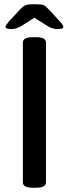

<svg xmlns="http://www.w3.org/2000/svg" viewBox="-20 -876 323 898"><path d="M87 -23V-677Q87 -702 133 -702H149Q195 -702 195 -677V-23Q195 2 149 2H133Q87 2 87 -23ZM6 -750Q6 -754 9 -759Q12 -764 22 -776L75 -833Q87 -846 98 -851Q109 -856 131 -856H151Q174 -856 183.5 -852Q193 -848 207 -833L258 -778Q270 -765 273 -759.5Q276 -754 276 -750Q276 -740 249 -740Q225 -740 203 -754L141 -793L81 -755Q57 -740 33 -740Q6 -740 6 -750Z"/></svg>

Font: Asap-Medium
Style: Regular
Weight: 500
Designer: Pablo Cosgaya
Foundry: Omnibus-Type
Version: Version 2.000; ttfautohint (v1.8)